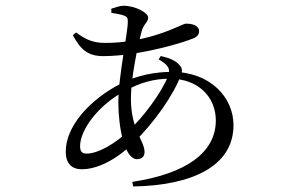

<svg xmlns="http://www.w3.org/2000/svg" viewBox="-20 -598 1040 677"><path d="M446.3 43.3 449.9 59.5C653.3 55.9 803.3 -9.6 803.3 -157.1C803.3 -253.3 722.8 -344.6 585.8 -344.6C522.7 -344.6 463.9 -330.5 419.4 -309.6C323.3 -264.9 211.9 -168.8 211.9 -62.4C211.9 -20.8 233.7 -1.2 268.6 -1.2C321.1 -1.2 386.8 -32.2 448.6 -92.3C523.4 -164.7 594.7 -266.1 618.7 -335.9C623.3 -348.7 622.3 -358.6 612.8 -368.8C598.4 -385.4 574.8 -394.2 547 -400.5L539.4 -388.8C572.7 -369 583.2 -356.5 571.5 -327.2C549.7 -271.6 485.1 -184.3 430.2 -133.3C386.7 -92.7 326.9 -56.4 285.4 -56.4C268.5 -56.4 262.4 -64.5 262.4 -83C262.4 -138.5 323.6 -224.9 418.5 -276.4C474.2 -307.1 523.4 -320.5 579.3 -320.5C679.7 -320.5 741 -254.9 741 -173.5C741 -60 635.8 14.8 446.3 43.3ZM463.1 -36.7C476.8 -36.7 489.7 -43.6 489.7 -61.9C489.7 -102.4 441.6 -138.8 441.6 -250.4C441.6 -320.4 463.8 -428.3 479.3 -487.3C486.8 -514.7 502.4 -518.9 502.4 -536.4C502.4 -551.9 459.3 -577.7 415.1 -577.7C403.5 -577.7 386.4 -571.7 372.5 -567.4L372.7 -552.7C388.5 -550.3 403.4 -547.7 415.5 -543.7C427.7 -539.3 430.7 -535.8 430.7 -522.6C430.7 -480.3 397.3 -328.8 397.3 -237.5C397.3 -147.3 419.6 -36.7 463.1 -36.7ZM344.7 -400.1C377.2 -400.1 412 -403.5 443.9 -408.1C531.5 -420.5 626.3 -448.2 661.4 -462.6C675.9 -468.5 682 -476.9 682 -488.3C682 -504.3 665.3 -514.6 636 -514.6C622.4 -514.6 562.2 -474.6 447.3 -455C416.5 -449.6 384.9 -446.7 352.6 -446.7C313.7 -446.7 287.6 -454.2 248.3 -483.5L237 -474C264.7 -421 292 -400.1 344.7 -400.1Z"/></svg>

Font: Source Han Serif TW VF
Style: Regular
Weight: 250
Designer: Ryoko NISHIZUKA 西塚涼子 (kana & ideographs); Frank Grießhammer (Latin, Greek & Cyrillic); Wenlong ZHANG 张文龙 (bopomofo); San
Foundry: Adobe
Version: Version 2.002;hotconv 1.1.0;makeotfexe 2.6.0